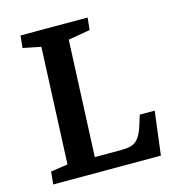

<svg xmlns="http://www.w3.org/2000/svg" viewBox="-105 -791 817 882"><g transform="rotate(-15 304.0 -350.0)"><path d="M46 -60 127 -72 151 -625 66 -642 72 -700H391L385 -642L281 -624L257 -72H384Q409 -72 428.5 -77Q448 -82 463 -99.5Q478 -117 490 -153L507 -207H578L552 0H40Z"/></g></svg>

Font: Literata 12pt SemiBold
Style: Italic
Weight: 600
Italic angle: -2°
Designer: Latin by Veronika Burian and Jose Scaglione. Greek by Irene Vlachou. Cyrillic by Vera Evstafieva
Foundry: TypeTogether
Version: Version 3.002